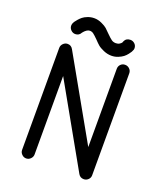

<svg xmlns="http://www.w3.org/2000/svg" viewBox="-148 -920 857 1010"><g transform="rotate(20 280.0 -415.0)"><path d="M205 -823Q226 -823 247.5 -813Q269 -803 278 -794.5Q287 -786 303 -770Q321 -752 331 -745Q341 -738 355 -738Q367 -738 375.5 -743.5Q384 -749 387 -754L389 -760Q398 -781 422 -781Q436 -781 446.5 -771Q457 -761 457 -746Q457 -738 453 -732Q452 -729 449.5 -724.5Q447 -720 438.5 -709Q430 -698 419.5 -690Q409 -682 392 -675Q375 -668 355 -668Q333 -668 311 -677.5Q289 -687 278 -696.5Q267 -706 253 -721Q234 -740 225 -746.5Q216 -753 205 -753Q196 -753 187.5 -747Q179 -741 174 -735L169 -729Q159 -710 138 -710Q124 -710 113.5 -720.5Q103 -731 103 -745Q103 -755 108 -763Q109 -765 111.5 -769Q114 -773 123 -783.5Q132 -794 142 -802Q152 -810 169 -816.5Q186 -823 205 -823ZM440 -648H441Q455 -648 465.5 -638Q476 -628 476 -613Q476 -577 476 -518Q476 -459 476 -334Q476 -209 476 -125.5Q476 -42 476 -42Q476 -28 465.5 -18Q455 -8 441 -8Q421 -8 411 -25L154 -481V-42Q154 -28 143.5 -17.5Q133 -7 119 -7Q105 -7 94.5 -17.5Q84 -28 84 -42Q84 -79 84 -138Q84 -197 84 -322Q84 -447 84 -530Q84 -613 84 -613Q84 -627 94.5 -637.5Q105 -648 119 -648Q139 -648 149 -630L406 -175Q406 -613 406 -613Q406 -628 416 -638Q426 -648 440 -648Z"/></g></svg>

Font: Brass Mono
Style: Regular
Weight: 400
Monospace: yes
Version: Version 1.100; ttfautohint (v1.8.3) -l 8 -r 50 -G 200 -x 14 